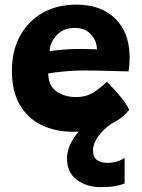

<svg xmlns="http://www.w3.org/2000/svg" viewBox="-20 -552 598 808"><path d="M504.5 113V220Q491 226 466.2 230.8Q441.5 235.5 402.5 235.5Q345 235.5 303.5 204.8Q262 174 262 115Q262 83.5 276.2 54.5Q290.5 25.5 311 2Q299.5 2.5 288 2.5Q212 2.5 153.8 -26.2Q95.5 -55 62.8 -111.8Q30 -168.5 30 -253Q30 -337.5 64 -400.2Q98 -463 159 -497.8Q220 -532.5 301.5 -532.5Q404 -532.5 463.5 -475.2Q523 -418 525.5 -317Q526 -283 521 -251.5Q513.5 -251.5 489 -252.2Q464.5 -253 433.8 -253.8Q403 -254.5 375.8 -255Q348.5 -255.5 335.5 -255.5Q292 -255.5 251 -251.5Q210 -247.5 183 -243Q183 -224.5 188 -208.5Q197.5 -177.5 228.5 -160.5Q259.5 -143.5 298 -143.5Q344.5 -143.5 375.8 -164.5Q407 -185.5 429.5 -207.5Q433 -205 445 -192.5Q457 -180 472.8 -162.2Q488.5 -144.5 502.5 -125.2Q516.5 -106 524 -89.5Q511 -73.5 491.8 -58Q472.5 -42.5 446 -30L447.5 -29.5Q432 -20.5 414.2 -2.8Q396.5 15 384 37Q371.5 59 371.5 81Q371.5 110.5 389 122Q406.5 133.5 430 133.5Q471 133.5 504.5 113ZM188.5 -336.5Q211 -340 244 -343Q277 -346 320.5 -346Q343.5 -346 362 -345.2Q380.5 -344.5 388 -344.5Q388 -355 385 -367.5Q378.5 -393 355.8 -413.8Q333 -434.5 295.5 -434.5Q247 -434.5 218.8 -404.2Q190.5 -374 188.5 -336.5Z"/></svg>

Font: Grandstander
Style: Bold
Weight: 700
Designer: Tyler Finck
Foundry: Etcetera Type Co
Version: Version 1.200; ttfautohint (v1.8.3)